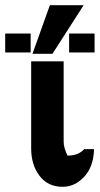

<svg xmlns="http://www.w3.org/2000/svg" viewBox="-80 -709 386 739"><path d="M-60 -507V-580H38V-507ZM186 -507V-580H284V-507ZM45 -502 112 -689H242L122 -502ZM40 -137V-473H165V-170V-164Q165 -140 180 -110Q222 -110 244 -135H282Q280 -67 244 -28.5Q208 10 161 10Q104 10 72 -32.5Q40 -75 40 -137Z"/></svg>

Font: Coval
Style: Bold
Weight: 700
Foundry: Context Ltd
Version: Version 001.000